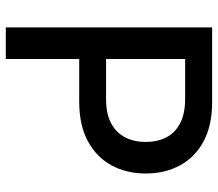

<svg xmlns="http://www.w3.org/2000/svg" viewBox="-66 -702 768 677"><g transform="rotate(90 318.5 -364.0)"><path d="M77.1 0V-727.5H339.8Q422.9 -727.5 479 -697.3Q535.2 -667 563.7 -614Q592.3 -561 592.3 -493.7Q592.3 -425.8 563.5 -372.8Q534.7 -319.8 478.3 -289.3Q421.9 -258.8 338.4 -258.8H153.3V-353.5H329.6Q381.8 -353.5 415.3 -371.3Q448.7 -389.2 464.8 -420.9Q481 -452.6 481 -493.7Q481 -534.7 464.8 -565.9Q448.7 -597.2 415 -614.7Q381.3 -632.3 329.1 -632.3H188.5V0Z"/></g></svg>

Font: Inter 18pt Medium
Style: Regular
Weight: 500
Designer: Rasmus Andersson
Foundry: rsms
Version: Version 4.001;git-66647c0bb